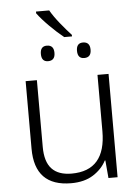

<svg xmlns="http://www.w3.org/2000/svg" viewBox="-59 -929 715 985"><g transform="rotate(-5 298.0 -436.5)"><path d="M507 -532V0H460L452 -91H449Q427 -48 381.5 -19Q336 10 268 10Q80 10 80 -184V-532H138V-188Q138 -112 172 -75.5Q206 -39 274 -39Q450 -39 450 -242V-532ZM232 -883Q251 -850 281 -813Q311 -776 337 -748V-740H297Q262 -768 224 -806Q186 -844 164 -874V-883ZM204 -704Q240 -704 240 -664Q240 -624 204 -624Q170 -624 170 -664Q170 -704 204 -704ZM390 -704Q426 -704 426 -664Q426 -624 390 -624Q356 -624 356 -664Q356 -704 390 -704Z"/></g></svg>

Font: BC Sans Light
Style: Regular
Weight: 300
Designer: Monotype Design Team
Foundry: Monotype Imaging Inc.
Version: Version 2.000;GOOG;noto-source:20170915:90ef993387c0